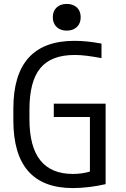

<svg xmlns="http://www.w3.org/2000/svg" viewBox="-20 -948 640 978"><path d="M351 10Q48 10 48 -335V-395Q48 -740 359 -740Q392 -740 425.5 -736.5Q459 -733 497 -726V-652Q453 -660 421 -664Q389 -668 360 -668Q241 -668 185.5 -601Q130 -534 130 -390V-340Q130 -62 351 -62Q397 -62 438 -74V-352H254V-420H518V-10Q480 -1 436 4.5Q392 10 351 10ZM320 -792Q288 -792 268.5 -810.5Q249 -829 249 -860Q249 -892 268.5 -910Q288 -928 320 -928Q352 -928 371.5 -910Q391 -892 391 -860Q391 -829 371.5 -810.5Q352 -792 320 -792Z"/></svg>

Font: M PLUS Code Latin 60
Style: Regular
Weight: 400
Width: 7
Monospace: yes
Designer: Coji Morishita
Foundry: UNDERFOREST DESIGN
Version: Version 1.005; ttfautohint (v1.8.3)